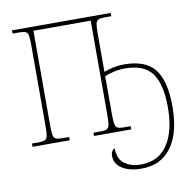

<svg xmlns="http://www.w3.org/2000/svg" viewBox="-99 -814 1171 1159"><g transform="rotate(-10 486.5 -235.0)"><path d="M676 244Q603 244 558 215.5Q513 187 513 138Q513 118 521.5 107Q530 96 537 96Q537 162 577.5 190.5Q618 219 676 219Q785 219 840.5 135.5Q896 52 896 -93Q896 -234 847.5 -301.5Q799 -369 681 -369Q646 -369 612.5 -361.5Q579 -354 556 -344V-108Q556 -70 559.5 -51Q563 -32 575 -26Q587 -20 611 -20H655V0H427V-20H472Q497 -20 509 -26Q521 -32 524.5 -51Q528 -70 528 -108V-689H177V-108Q177 -70 180.5 -51Q184 -32 196.5 -26Q209 -20 235 -20H278V0H50V-20H92Q118 -20 130 -26Q142 -32 145.5 -51Q149 -70 149 -108V-605Q149 -644 146 -663Q143 -682 130.5 -688Q118 -694 91 -694H50V-714H655V-694H612Q587 -694 575 -688Q563 -682 559.5 -663Q556 -644 556 -605V-370Q580 -380 613 -387Q646 -394 680 -394Q811 -394 867.5 -322.5Q924 -251 924 -93Q924 69 859.5 156.5Q795 244 676 244Z"/></g></svg>

Font: Noto Serif Thin
Style: Regular
Weight: 100
Designer: Monotype Design Team
Foundry: Monotype Imaging Inc.
Version: Version 2.015